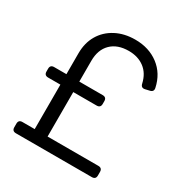

<svg xmlns="http://www.w3.org/2000/svg" viewBox="-173 -894 990 1032"><g transform="rotate(30 321.5 -378.5)"><path d="M68 0Q44 0 44 -24V-46Q44 -70 68 -70H144V-346H68Q44 -346 44 -370V-387Q44 -411 68 -411H144V-540Q144 -605 172.5 -653.5Q201 -702 253 -729.5Q305 -757 373 -757Q458 -757 518 -711.5Q578 -666 595 -586Q600 -563 576 -558L550 -552Q527 -547 522 -571Q509 -628 469.5 -657.5Q430 -687 373 -687Q303 -687 263.5 -648Q224 -609 224 -540V-411H369Q393 -411 393 -387V-370Q393 -346 369 -346H224V-70H539Q563 -70 563 -46V-24Q563 0 539 0Z"/></g></svg>

Font: Pitagon Sans Text
Style: Regular
Weight: 400
Designer: Travis Tran
Foundry: Pitagon
Version: Version 1.001; ttfautohint (v1.8.4.7-5d5b);gftools[0.9.26]